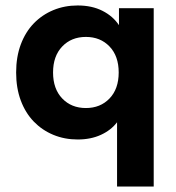

<svg xmlns="http://www.w3.org/2000/svg" viewBox="-20 -500 643 702"><path d="M264 10Q216 10 175 -7Q134 -24 103.5 -55.5Q73 -87 56 -132.5Q39 -178 39 -235Q39 -292 56 -337.5Q73 -383 103.5 -414.5Q134 -446 175 -463Q216 -480 264 -480Q316 -480 354.5 -460.5Q393 -441 415 -408V-470H542V182H408V-53Q386 -24 349 -7Q312 10 264 10ZM294 -105Q347 -105 380.5 -140Q414 -175 414 -235Q414 -295 380.5 -330Q347 -365 294 -365Q241 -365 207.5 -330Q174 -295 174 -235Q174 -175 207.5 -140Q241 -105 294 -105Z"/></svg>

Font: Celebes
Style: Bold
Weight: 700
Designer: Anugrah Pasau
Foundry: Lafontype
Version: Version 1.000; ttfautohint (v1.8.4)